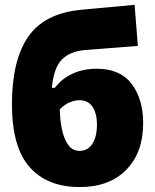

<svg xmlns="http://www.w3.org/2000/svg" viewBox="-20 -761 641 796"><path d="M310.5 14.5Q176 14.5 102.8 -68.2Q29.5 -151 29.5 -329.5Q29.5 -510 96.5 -608Q163.5 -706 317 -720.5Q328 -721.5 354.5 -724Q381 -726.5 414.5 -729.5Q448 -732.5 481 -735.5Q514 -738.5 538 -741L551.5 -570.5Q527.5 -568.5 493.5 -566Q459.5 -563.5 425.2 -560.8Q391 -558 365.2 -556Q339.5 -554 332 -553.5Q270 -548 236.5 -514.2Q203 -480.5 195 -397H207.5Q235.5 -434.5 280 -455.2Q324.5 -476 381 -476Q478.5 -476 526 -413Q573.5 -350 573.5 -250.5Q573.5 -128 503.2 -56.8Q433 14.5 310.5 14.5ZM309 -345.5Q290.5 -345.5 269.5 -337Q248.5 -328.5 228 -308Q228.5 -265.5 236.5 -226Q244.5 -186.5 262.2 -161Q280 -135.5 309.5 -135.5Q344.5 -135.5 363.2 -165.2Q382 -195 382 -245Q382 -290 363.8 -317.8Q345.5 -345.5 309 -345.5Z"/></svg>

Font: Commissioner ExtraBold
Style: Regular
Weight: 800
Designer: Kostas Bartsokas
Foundry: Kostas Bartsokas
Version: Version 1.000; ttfautohint (v1.8.3)